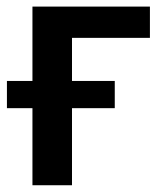

<svg xmlns="http://www.w3.org/2000/svg" viewBox="-32 -548 470 568"><path d="M181 0H64V-228H-11.5V-308.5H64V-528.5H411.5V-436H181V-308.5H307.5V-228H181Z"/></svg>

Font: Roberto Sans Medium
Style: Regular
Weight: 500
Designer: Google (font) & Cristiano Sobral (main changes)
Version: Version 1.000;October 12, 2021;FontCreator 14.0.0.2814 64-bi